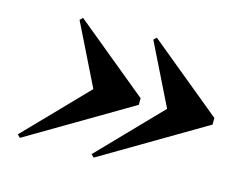

<svg xmlns="http://www.w3.org/2000/svg" viewBox="-75 -739 870 704"><g transform="rotate(15 360.0 -387.5)"><path d="M264 -387.5 39.5 -155.5 50 -145 440 -375V-400L160 -630L149.5 -619.5ZM544 -387.5 319.5 -155.5 330 -145 720 -375V-400L440 -630L429.5 -619.5Z"/></g></svg>

Font: Bodoni* 11pt
Style: Bold Italic
Weight: 700
Italic angle: -13°
Version: Version 2.3